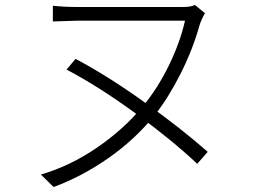

<svg xmlns="http://www.w3.org/2000/svg" viewBox="-20 -713 1040 770"><path d="M780 -611Q753 -514 704 -417Q655 -320 601 -252Q522 -154 415.5 -79.5Q309 -5 195 37L144 -13Q261 -47 369 -121Q477 -195 553 -287Q612 -358 657 -450Q702 -542 722 -630H288Q273 -630 192 -627V-690Q237 -685 288 -685H715Q730 -685 741.5 -687Q753 -689 762 -693L802 -660Q787 -634 780 -611ZM813 -104 771 -56Q670 -151 524 -258Q378 -365 247 -434L283 -477Q413 -408 561 -302Q709 -196 813 -104Z"/></svg>

Font: 寒蝉端黑体 Light
Style: Regular
Weight: 300
Designer: ChillDuanSans {Warren2060}; 
Source Han Sans {Ryoko NISHIZUKA 西塚涼子 (kana, bopomofo & ideographs); Paul D. Hunt (Latin, G
Foundry: ChillType&Adobe
Version: Version 1.300;Glyphs 3.3 (3306)